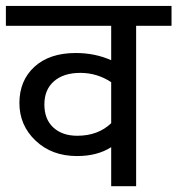

<svg xmlns="http://www.w3.org/2000/svg" viewBox="-35 -645 614 665"><path d="M232.4 -174.8Q304.7 -174.8 350.1 -218.3V-360.4Q301.3 -392.6 243.2 -392.6Q185.1 -392.6 151.9 -363.5Q118.7 -334.5 118.7 -283.2Q118.7 -231.9 149.7 -203.4Q180.7 -174.8 232.4 -174.8ZM350.1 0V-135.3Q302.2 -104.5 231.9 -104.5Q144.5 -104.5 88.4 -157.7Q32.2 -210.9 32.2 -288.3Q32.2 -365.7 84.2 -413.6Q136.2 -461.4 227.5 -461.4Q293.9 -461.4 350.1 -436.5V-555.7H-14.6V-624.5H559.1V-555.7H436.5V0Z"/></svg>

Font: Yantramanav
Style: Regular
Weight: 400
Version: Version 1.000;PS 1.0;hotconv 1.0.72;makeotf.lib2.5.5900; ttf